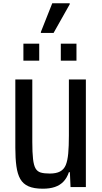

<svg xmlns="http://www.w3.org/2000/svg" viewBox="-20 -1043 618 1165"><path d="M240 102Q186 102 153 87.5Q120 73 103 43Q86 13 79.5 -34.5Q73 -82 73 -146V-561H176V-182Q176 -117 180.5 -78Q185 -39 196 -20.5Q207 -2 227.5 4Q248 10 282 10Q321 10 344.5 -2.5Q368 -15 379 -41.5Q390 -68 394 -112Q398 -156 398 -220V-561H501V92H408L404 2H398Q386 37 365 59Q344 81 313 91.5Q282 102 240 102ZM122 -675V-778H218V-675ZM349 -675V-778H444V-675ZM228 -843V-849L297 -1023H403V-1017L305 -843Z"/></svg>

Font: Farlight84_Sys_V01
Style: Regular
Weight: 400
Designer: Ryoko NISHIZUKA  (kana, bopomofo & ideographs); Paul D. Hunt (Latin, Greek & Cyrillic); Sandoll Communications , Soo-you
Foundry: Adobe
Version: Version 2.004;October 29, 2024;FontCreator 14.0.0.2814 64-bi